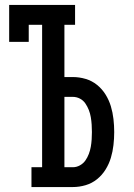

<svg xmlns="http://www.w3.org/2000/svg" viewBox="-20 -755 540 775"><path d="M107 0V-80H150V-655H96V-586H17V-735H283V-655H240V-444H274Q300 -444 325.5 -436.5Q351 -429 371.5 -412.5Q392 -396 406 -373.5Q420 -351 427.5 -326Q435 -301 438 -274.5Q441 -248 441 -222Q441 -196 438 -169.5Q435 -143 427.5 -118Q420 -93 406 -70.5Q392 -48 371.5 -31.5Q351 -15 325.5 -7.5Q300 0 274 0ZM274 -80Q289 -80 302.5 -87.5Q316 -95 324.5 -107Q333 -119 338.5 -133.5Q344 -148 346.5 -162.5Q349 -177 350 -192Q351 -207 351 -222Q351 -237 350 -252Q349 -267 346.5 -282Q344 -297 338.5 -311Q333 -325 324.5 -337.5Q316 -350 302.5 -357Q289 -364 274 -364H240V-80Z"/></svg>

Font: Iosevka Curly Slab Medium
Style: Regular
Weight: 500
Monospace: yes
Designer: Belleve Invis
Foundry: Belleve Invis
Version: Version 22.1.2; ttfautohint (v1.8.4)